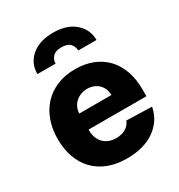

<svg xmlns="http://www.w3.org/2000/svg" viewBox="-186 -909 974 1045"><g transform="rotate(-30 301.5 -386.5)"><path d="M304.7 -552.6Q367.2 -552.6 416.4 -532.7Q465.6 -512.8 499.5 -476.4Q533.4 -440 551.1 -388.7Q568.9 -337.4 568.9 -274.1V-230.8H205.3V-226.2Q205.3 -201.3 212.7 -180.9Q220.2 -160.5 234 -146Q247.9 -131.4 267.9 -123.2Q288 -115.1 313.2 -115.1Q347.7 -115.1 372.7 -129.4Q397.7 -143.8 407.7 -170.8L567.1 -166.2Q552.2 -86.3 484.7 -38Q417.3 10.3 310 10.3Q244.7 10.3 193.5 -9.4Q142.4 -29.1 106.9 -65.5Q71.4 -101.9 52.7 -153.9Q34.1 -206 34.1 -270.6Q34.1 -331.3 52.4 -383Q70.7 -434.7 105.3 -472.3Q139.9 -509.9 190.2 -531.2Q240.4 -552.6 304.7 -552.6ZM165.1 -741.8Q215.2 -784.4 300.8 -784.4Q386.7 -784.4 436.1 -741.8Q486.5 -698.5 486.9 -631.7H372.2Q371.8 -655.9 355.5 -674.4Q339.1 -692.8 300.8 -692.8Q262.4 -692.8 245.7 -674Q229 -655.2 229.8 -631.7H115.4Q114.7 -698.9 165.1 -741.8ZM205.3 -331.7H407.3Q407 -353.3 399.5 -370.9Q392 -388.5 378.9 -401.1Q365.8 -413.7 347.7 -420.5Q329.5 -427.2 308.2 -427.2Q287.6 -427.2 269.2 -420.3Q250.7 -413.4 236.7 -400.7Q222.7 -388.1 214.3 -370.6Q206 -353 205.3 -331.7Z"/></g></svg>

Font: Inter P Extra Bold
Style: Regular
Weight: 800
Designer: Rasmus Andersson
Foundry: rsms
Version: Version 3.018;git-588b23468